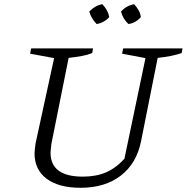

<svg xmlns="http://www.w3.org/2000/svg" viewBox="-20 -883 887 912"><path d="M363 9Q259 9 201.5 -34Q144 -77 144 -155Q144 -164 145.5 -175Q147 -186 149 -202L237 -607L123 -628L128 -653H422L418 -631Q396 -622 368.5 -617Q341 -612 306 -608L224 -199Q223 -185 221.5 -175Q220 -165 220 -158Q220 -101 258.5 -72.5Q297 -44 373 -44Q437 -44 484 -64.5Q531 -85 571 -129L671 -607L560 -628L565 -653H847L843 -631Q820 -623 792.5 -617.5Q765 -612 729 -608L650 -212Q629 -107 554 -49Q479 9 363 9ZM466 -863Q479 -850 487.5 -834.5Q496 -819 499 -802Q488 -789 471.5 -780Q455 -771 439 -769Q426 -782 417 -797.5Q408 -813 404 -828Q417 -842 432.5 -851Q448 -860 466 -863ZM617 -863Q630 -849 638.5 -834Q647 -819 649 -802Q637 -788 622 -779.5Q607 -771 590 -769Q578 -780 568.5 -795.5Q559 -811 555 -828Q567 -842 583 -851Q599 -860 617 -863Z"/></svg>

Font: Piazzolla Thin Light
Style: Italic
Weight: 300
Italic angle: -11.3°
Version: Version 2.005